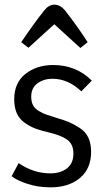

<svg xmlns="http://www.w3.org/2000/svg" viewBox="-20 -790 445 824"><path d="M30 -34 60 -90Q124 -46 196 -46Q240 -46 267.5 -67.5Q295 -89 295 -131Q295 -171 269 -190Q243 -209 192 -221Q157 -229 134 -237.5Q111 -246 87.5 -262Q64 -278 52.5 -303Q41 -328 41 -364Q41 -435 89.5 -473Q138 -511 208 -511Q307 -511 374 -444L329 -398Q272 -452 205 -452Q168 -452 141 -432.5Q114 -413 114 -375Q114 -354 121.5 -339Q129 -324 147 -313.5Q165 -303 178 -298.5Q191 -294 220 -285Q257 -274 276 -266Q295 -258 321 -241.5Q347 -225 359 -199.5Q371 -174 371 -138Q371 -66 323 -26Q275 14 197 14Q142 14 96 -1.5Q50 -17 30 -34ZM102 -585 71 -609Q126 -690 168 -743Q189 -770 213 -770Q239 -770 260 -744Q316 -672 356 -609L325 -584L213 -686Z"/></svg>

Font: BreeCF
Style: Light
Weight: 300
Designer: Veronika Burian, Jos Scaglione
Foundry: TypeTogether
Version: Version 0.0.2